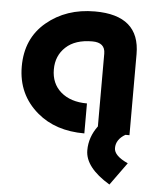

<svg xmlns="http://www.w3.org/2000/svg" viewBox="-54 -595 741 873"><g transform="rotate(5 316.0 -158.0)"><path d="M549.3 0H530.8Q488.8 24.4 488.8 64Q488.8 99.1 552.7 127.9L478 231.4Q364.3 163.1 364.3 85Q364.3 24.4 402.8 -27.3V-359.4Q402.8 -410.2 344.2 -410.2Q266.1 -410.2 223.6 -370.6Q180.7 -331.1 180.7 -268.1Q180.7 -204.1 224.1 -166Q269 -127 344.2 -127V9.8Q212.4 9.8 128.9 -61Q34.2 -141.1 34.2 -269Q34.2 -397 123.8 -471.9Q213.4 -546.9 344.2 -546.9Q549.3 -546.9 549.3 -370.1Z"/></g></svg>

Font: Newest Shape
Style: Bold
Weight: 700
Designer: Wojciech Kalinowski "wmk69" (wmk69@o2.pl)
Foundry: Wojciech Kalinowski "wmk69" (wmk69@o2.pl)
Version: Version 1.0.0; 2022-02-24